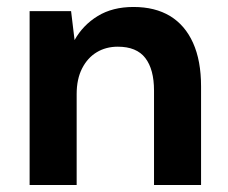

<svg xmlns="http://www.w3.org/2000/svg" viewBox="-20 -531 655 551"><path d="M65 0V-499H184L194 -416Q218 -459 260.5 -485Q303 -511 363 -511Q425 -511 468 -485Q511 -459 534 -408Q557 -357 557 -283V0H422V-271Q422 -332 397 -364.5Q372 -397 318 -397Q284 -397 257.5 -381Q231 -365 215.5 -334.5Q200 -304 200 -261V0Z"/></svg>

Font: DM Sans 20pt
Style: Bold
Weight: 700
Version: Version 4.004;gftools[0.9.30]